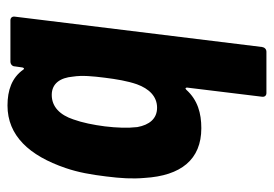

<svg xmlns="http://www.w3.org/2000/svg" viewBox="-132 -608 748 525"><g transform="rotate(90 242.5 -346.0)"><path d="M467 -367C461 -466 417 -522 331 -522C290 -522 254 -512 226 -481C222 -477 220 -479 220 -483L245 -688C246 -695 242 -700 235 -700H122C115 -700 110 -695 109 -688L26 -12C25 -5 29 0 36 0H149C156 0 162 -5 162 -12L165 -33C166 -37 169 -39 171 -35C193 -4 227 8 269 8C351 8 406 -51 440 -151C452 -186 458 -221 463 -262C468 -302 470 -333 467 -367ZM307 -172C295 -136 273 -113 240 -113C209 -113 193 -136 190 -171C186 -196 189 -226 193 -258C197 -290 202 -320 211 -346C223 -379 244 -401 275 -401C305 -401 322 -380 328 -347C331 -321 330 -291 326 -258C322 -227 316 -197 307 -172Z"/></g></svg>

Font: Barlow Semi Condensed
Style: Bold Italic
Weight: 700
Width: 4
Italic angle: -7°
Designer: Jeremy Tribby
Foundry: Tribby Type
Version: Version 1.422;hotconv 1.0.109;makeotfexe 2.5.65596